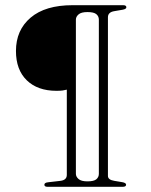

<svg xmlns="http://www.w3.org/2000/svg" viewBox="-20 -720 581 740"><path d="M452.5 0H163.5Q151 0 151 -8Q151 -16 165.5 -17.5L213 -23Q237.5 -26 237.5 -46V-374.5Q230 -372.5 221.2 -371.2Q212.5 -370 197.5 -370Q125 -370 83.2 -410.5Q41.5 -451 41.5 -523.5Q41.5 -604 98 -652Q154.5 -700 260 -700H454.5Q467 -700 467 -692Q467 -685 452.5 -682.5L420.5 -677Q396 -673 396 -653.5V-42Q396 -27 420.5 -23L450.5 -18Q466 -15.5 466 -8Q466 0 452.5 0ZM361 -50V-644.5Q361 -657 351.5 -665.2Q342 -673.5 317 -673.5Q293 -673.5 282.8 -664.5Q272.5 -655.5 272.5 -644.5V-50Q272.5 -39 282.8 -30Q293 -21 317 -21Q342 -21 351.5 -29.2Q361 -37.5 361 -50Z"/></svg>

Font: Fraunces 9pt S000 Thin
Style: Regular
Weight: 100
Version: Version 1.000; ttfautohint (v1.8.3)